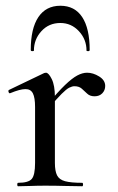

<svg xmlns="http://www.w3.org/2000/svg" viewBox="-20 -648 409 668"><path d="M149 -271 143 -282Q181 -328 206 -352Q231 -376 249 -385.5Q267 -395 283 -395Q304 -395 325 -382Q346 -369 346 -349Q346 -334 336 -323.5Q326 -313 309 -313Q293 -313 283.5 -322Q274 -331 264.5 -339.5Q255 -348 239 -348Q231 -348 221 -343Q211 -338 194.5 -321.5Q178 -305 149 -271ZM43 0Q40 0 40 -6Q40 -12 43 -12Q79 -12 90.5 -25.5Q102 -39 102 -81V-276Q102 -308 94.5 -323Q87 -338 69 -338Q59 -338 46 -334.5Q33 -331 16 -324Q12 -322 10 -327.5Q8 -333 11 -335L134 -394Q138 -395 140 -395Q149 -395 160 -373Q171 -351 171 -310V-81Q171 -53 178.5 -38Q186 -23 206.5 -17.5Q227 -12 266 -12Q269 -12 269 -6Q269 0 266 0Q240 0 207 -1Q174 -2 137 -2Q110 -2 85.5 -1Q61 0 43 0ZM98 -472Q98 -470 92.5 -470Q87 -470 87 -474Q87 -549 113.5 -588.5Q140 -628 190 -628Q240 -628 266 -588.5Q292 -549 292 -474Q292 -470 286.5 -470Q281 -470 281 -472Q281 -511 254.5 -539.5Q228 -568 190 -568Q150 -568 124 -539.5Q98 -511 98 -472Z"/></svg>

Font: Cormorant Light Medium
Style: Regular
Weight: 500
Version: Version 4.000